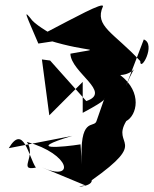

<svg xmlns="http://www.w3.org/2000/svg" viewBox="-20 -598 563 701"><path d="M332 -155C323 -129 268 -175 279 3L274 -71C213 -61 62 -47 244 -102L12 -57C66 -148 84 -26 111 14C43 27 115 -28 78 -80C239 -35 256 68 133 13L292 79C230 86 317 87 315 60C527 -90 385 -63 441 -156C479 -176 502 -260 419 -324C480 -326 483 -389 440 -284L505 -454C551 -437 492 -331 492 -375C396 -479 323 -502 356 -575C358 -592 251 -533 153 -482C183 -466 119 -500 98 -523C61 -570 75 -545 120 -439L212 -453C172 -466 282 -485 161 -477L157 -451C311 -403 365 -426 237 -402C239 -333 391 -261 295 -229L163 -377L133 -381L160 -177L282 -299V-186C379 -238 356 -235 361 -238Z"/></svg>

Font: Asimov Silicon
Style: Regular
Weight: 400
Designer: Google
Version: Version 2.000980; 2014